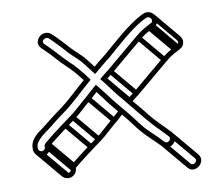

<svg xmlns="http://www.w3.org/2000/svg" viewBox="-41 -541 657 565"><g transform="rotate(-5 287.5 -258.5)"><path d="M57.5 -125V-131C57.5 -143 73 -159.1 83.8 -168.3C96.2 -178.7 112.2 -194.5 125 -206.4L149 -227.4C177.7 -253.5 204 -285.4 230.2 -311.6C213.3 -331.3 190.9 -354.7 170.6 -369.9C149 -386.9 135.8 -402.1 113.7 -419.8L103.7 -427.9C92.4 -437 108 -449.8 117.6 -443.9L127.3 -436.1C140.8 -424 151.8 -415.6 163.7 -403.7C179.4 -388 198.4 -377.3 213.5 -360.9L244.8 -327.2L269.3 -351.7C276.6 -359 284.2 -365.6 291.2 -372.6L291.4 -372.7C326.4 -408.4 359.7 -446.6 399.9 -473.6L408.7 -478.5C420.6 -485.3 432.5 -467.4 420.2 -461.5L410.9 -455.3C397.7 -447 387.8 -439.4 375.7 -427.3L284.7 -336.3C276.5 -328.9 267 -319.6 258.4 -311C280.5 -288.9 299.5 -264.1 322.7 -242.7C328.5 -236.4 332.5 -232.4 337.8 -227.1C364.9 -199.9 390.3 -171.7 420 -147.4C426.8 -141.8 431.1 -137.1 436.3 -133.2L444.2 -126.2C454.3 -118 440.1 -102.6 431 -110.6C417.3 -122.7 403.1 -134.6 388.6 -145.9C367.2 -162.6 352.3 -183.3 332.3 -203.3L308.2 -227.4C286.4 -249.2 266.7 -272.9 244 -295.6C233.4 -285 223.3 -272.8 212.7 -262.3C194.5 -244.4 179.5 -226 163 -211.6L139 -190.6C119.4 -173.4 101.3 -156.9 83.7 -139.3C81.5 -137 80 -134.7 78.5 -131.8V-124.6C78.5 -118.7 73.7 -114.5 68 -114.5C62.3 -114.5 57.5 -119.2 57.5 -125ZM68 -99.5C81.8 -99.5 93.5 -110.7 93.5 -125V-127.8C110.8 -145.2 129.6 -161.6 149 -179.4L172.9 -200.4C190.7 -215.9 206.7 -236.3 223.1 -251.5C230.7 -259.1 237.2 -267.1 244 -274.2C261 -256.5 278.6 -234.3 297.8 -216.6L321.7 -192.7C335.3 -179.1 347.5 -164 361.3 -150.2C379.6 -131.9 401.5 -116.6 421 -99.4C445.5 -77.8 479.4 -117.6 453.8 -137.8L445.7 -144.8C440.8 -149.1 435.8 -153.9 430 -158.6C411.6 -173.4 396.1 -187.8 380.6 -205C365.7 -221.4 347.8 -236.6 333.3 -253.3C313.6 -271.7 300 -289.5 279.6 -310.9C284.8 -316 290.1 -321 295 -325.4L386.3 -416.7C397.9 -428.3 406 -434.5 419.1 -442.7L427.7 -448.4C457.8 -465.4 429.3 -507.5 401.3 -491.5L392.1 -486.4C349.2 -456.9 315.6 -418.9 280.8 -383.4C273.4 -376.6 266.1 -369.7 258.7 -362.3L245.2 -348.8L224.5 -371.1C208.3 -388.7 187.8 -400.8 174.3 -414.3C161.4 -427.2 150 -435.9 136.9 -447.7L126.4 -456.1C100.1 -473.1 68.6 -436.9 94.3 -416.1L104.3 -408.1C125.4 -391.3 138.3 -376.2 161.4 -358C177.3 -346.1 195.3 -328.3 209.8 -312.3C186.6 -288.5 162.7 -260.2 139 -238.6L115 -217.6C101.1 -205.4 85.9 -189.7 74.2 -179.7C63.6 -170.8 42.5 -152.8 42.5 -131V-125C42.5 -110.9 54 -99.5 68 -99.5ZM83.7 -128.7 154.4 -58 165 -68.6 94.3 -139.3ZM138.7 -179.7 209.4 -109 220 -119.6 149.3 -190.3ZM162.7 -200.7 233.4 -130 244 -140.6 173.3 -211.3ZM212.7 -251.7 283.4 -181 294 -191.6 223.3 -262.3ZM284.7 -325.7 355.4 -255 366 -265.6 295.3 -336.3ZM375.7 -416.7 446.4 -346 457 -356.6 386.3 -427.3ZM409.7 -443.7 480.4 -373 491 -383.6 420.3 -454.3ZM418.7 -449.7 489.4 -379 500 -389.6 429.3 -460.3ZM62.7 -101.7 133.4 -31 144 -41.6 73.3 -112.3ZM80.7 -119.7 148.9 -51.5C147.3 -46.5 143.4 -43.8 138.7 -43.8C135.8 -43.8 133.2 -45 131.3 -46.9L60.6 -117.6L50 -107L120.7 -36.3C125.3 -31.6 131.7 -28.8 138.7 -28.8C152.5 -28.8 164.2 -40 164.2 -54.3V-57.4L91.3 -130.3ZM421.8 -477 492.5 -406.3C498.2 -400.6 497.3 -394.1 490.9 -390.8L481.6 -384.6C468.4 -376.3 458.5 -368.7 446.4 -356.6L355.4 -265.6C350.6 -260.8 345.1 -256.1 339.7 -250.9L274.3 -316.3L263.7 -305.7L339.7 -229.7C348.2 -238.2 357.4 -248 365.9 -254.8L457 -346C468.6 -357.6 476.7 -363.8 489.8 -372L498.4 -377.7C515.2 -387.2 513.6 -406.4 503.1 -416.9L432.4 -487.6ZM445.3 -125.2 516 -54.5C524.3 -46.3 510.3 -32.3 501.7 -39.9C478.9 -62.7 454.6 -87 431.3 -110.3L420.7 -99.7L491.6 -28.8C513.1 -7.3 549.2 -42.6 526.7 -65.1L455.9 -135.8ZM307.4 -217.5C299.3 -209.3 291.5 -199.6 283.4 -191.6C265.1 -173.8 250.2 -155.3 233.8 -140.9L209.7 -119.9C190.8 -103.3 172.7 -86.7 156.2 -70.4L91.3 -135.3L80.7 -124.7L158.7 -46.7L163.4 -55.9C163.6 -56.4 164.1 -57.1 165 -58C182 -75 200.6 -91.2 219.7 -108.7L243.6 -129.6C261.5 -145.2 277.8 -165.5 294 -181C303 -189.5 310.3 -199.1 318.1 -207Z"/></g></svg>

Font: CiSf OpenHand
Style: Gls
Weight: 400
Foundry: Cannot Into Space Fonts
Version: Version 0.7892